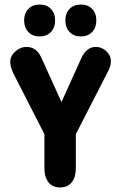

<svg xmlns="http://www.w3.org/2000/svg" viewBox="-20 -812 528 843"><path d="M175 -223V-74Q175 -34 193 -11.5Q211 11 244 11Q277 11 295 -11.5Q313 -34 313 -74V-223L453 -496Q467 -521 467 -544Q467 -568 447 -587Q427 -606 401 -606Q358 -606 335 -552L250 -364L166 -549Q154 -579 137 -592.5Q120 -606 96 -606Q69 -606 47 -586Q25 -566 25 -540Q25 -519 39 -489ZM154 -792Q123 -792 104.5 -773Q86 -754 86 -722Q86 -691 104.5 -671.5Q123 -652 154 -652Q185 -652 203.5 -671.5Q222 -691 222 -722Q222 -754 203.5 -773Q185 -792 154 -792ZM335 -792Q304 -792 285.5 -773Q267 -754 267 -722Q267 -691 285.5 -671.5Q304 -652 335 -652Q366 -652 384.5 -671.5Q403 -691 403 -722Q403 -754 384.5 -773Q366 -792 335 -792Z"/></svg>

Font: Beiruti ExtraBold
Style: Regular
Weight: 800
Designer: Arlette Boutros
Foundry: Boutros
Version: Version 1.41